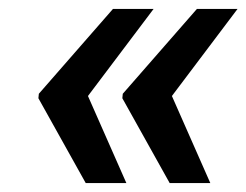

<svg xmlns="http://www.w3.org/2000/svg" viewBox="-20 -471 552 430"><path d="M66 -251 172 -61H263L177 -256L324 -451H233L67 -261ZM254 -251 360 -61H451L365 -256L512 -451H421L255 -261Z"/></svg>

Font: Asimov Pro
Style: BdObl
Weight: 700
Designer: Google
Version: Version 2.000980; 2014